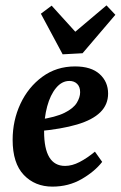

<svg xmlns="http://www.w3.org/2000/svg" viewBox="-20 -681 449 714"><path d="M259 -434Q319 -434 350.5 -405.5Q382 -377 382 -333Q382 -292 353 -263.5Q324 -235 266.5 -218Q209 -201 122 -193L125 -236Q187 -245 220 -261.5Q253 -278 265.5 -298.5Q278 -319 278 -338Q278 -358 267 -369Q256 -380 238 -380Q210 -380 188.5 -354Q167 -328 155.5 -285.5Q144 -243 144 -192Q144 -128 163.5 -96Q183 -64 222 -64Q248 -64 276 -78.5Q304 -93 333 -117L360 -79Q332 -43 283.5 -15Q235 13 175 13Q110 13 68.5 -30.5Q27 -74 27 -161Q27 -233 56 -295Q85 -357 137.5 -395.5Q190 -434 259 -434ZM409 -626 287 -483 213 -479 132 -630 172 -660 260 -563 376 -661Z"/></svg>

Font: Yrsa SemiBold
Style: Italic
Weight: 600
Italic angle: -7.10001°
Version: Version 2.004